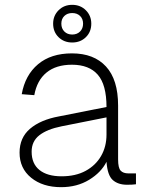

<svg xmlns="http://www.w3.org/2000/svg" viewBox="-20 -763 640 795"><path d="M233 12Q157 12 109 -27Q61 -66 61 -131Q61 -193 104.5 -230Q148 -267 224 -281L421 -320Q421 -412 385 -453.5Q349 -495 278 -495Q212 -495 172.5 -462.5Q133 -430 122 -369L70 -373Q84 -452 137.5 -497Q191 -542 278 -542Q369 -542 419 -487.5Q469 -433 469 -326V-103Q469 -68 479.5 -56.5Q490 -45 512 -45H543V0Q538 1 526.5 1.5Q515 2 506 2Q469 2 447 -17.5Q425 -37 421 -93Q399 -49 349 -18.5Q299 12 233 12ZM235 -33Q293 -33 334.5 -55.5Q376 -78 398.5 -117Q421 -156 421 -206V-277L235 -240Q175 -228 143 -203Q111 -178 111 -135Q111 -85 143.5 -59Q176 -33 235 -33ZM279 -587Q245 -587 222.5 -609Q200 -631 200 -665Q200 -698 222.5 -720.5Q245 -743 279 -743Q313 -743 335.5 -720.5Q358 -698 358 -665Q358 -631 335.5 -609Q313 -587 279 -587ZM279 -620Q299 -620 311.5 -632.5Q324 -645 324 -665Q324 -685 311.5 -697Q299 -709 279 -709Q259 -709 246.5 -697Q234 -685 234 -665Q234 -645 246.5 -632.5Q259 -620 279 -620Z"/></svg>

Font: Geist Mono ExtraLight
Style: Regular
Weight: 200
Monospace: yes
Designer: Basement.studio, Andrés Briganti, Mateo Zaragoza
Foundry: Basement.studio, Vercel, Andrés Briganti, Guido Ferreyra, Mateo Zaragoza
Version: Version 1.500; ttfautohint (v1.8.4.7-5d5b)